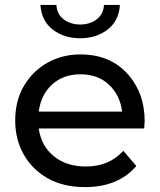

<svg xmlns="http://www.w3.org/2000/svg" viewBox="-20 -757 652 783"><path d="M327 6Q237 6 173.5 -30.5Q110 -67 76 -128.5Q42 -190 42 -265Q42 -347 78 -407.5Q114 -468 174 -501.5Q234 -535 308 -535Q428 -535 499 -457Q570 -379 570 -262L568 -233H138Q148 -162 199.5 -120Q251 -78 330 -78Q425 -78 483 -142L536 -80Q462 6 327 6ZM478 -302Q470 -368 425 -411Q380 -454 308 -454Q238 -454 192.5 -412.5Q147 -371 138 -302ZM307 -601Q241 -601 195 -636.5Q149 -672 145 -737H210Q212 -699 240 -678Q268 -657 307 -657Q346 -657 374 -678Q402 -699 404 -737H469Q465 -672 419 -636.5Q373 -601 307 -601Z"/></svg>

Font: Argentum Novus
Style: Regular
Weight: 400
Designer: Julieta Ulanovsky
Foundry: Julieta Ulanovsky
Version: Version 7.20;July 27, 2021;FontCreator 13.0.0.2683 64-bit